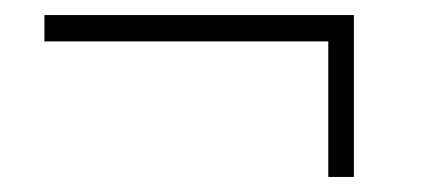

<svg xmlns="http://www.w3.org/2000/svg" viewBox="-20 -391 580 255"><path d="M450 -371H39V-336H416V-156H450Z"/></svg>

Font: Montserrat ExtraLight
Style: Regular
Weight: 250
Designer: Julieta Ulanovsky
Foundry: Julieta Ulanovsky
Version: Version 4.000